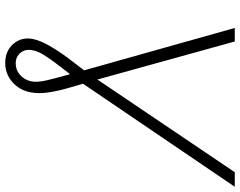

<svg xmlns="http://www.w3.org/2000/svg" viewBox="-114 -626 939 752"><g transform="rotate(90 356.0 -250.5)"><path d="M227 199Q180 199 152.5 167.5Q125 136 133 92Q139 62 160 25.5Q181 -11 207.5 -46.5Q234 -82 256 -110L90 -700H143L292 -162L655 -700H712L308 -105Q309 -104 309 -104Q318 -74 328 -38Q338 -2 343 34Q348 70 342 100Q334 143 302 171Q270 199 227 199ZM271 -55Q252 -30 231.5 -3.5Q211 23 195.5 48Q180 73 177 94Q172 121 187.5 139.5Q203 158 229 158Q255 158 274 141Q293 124 299 98Q304 74 294.5 34Q285 -6 271 -55Z"/></g></svg>

Font: Montserrat Light
Style: Italic
Weight: 300
Italic angle: -11.3°
Designer: Julieta Ulanovsky
Foundry: Julieta Ulanovsky
Version: Version 9.000; ttfautohint (v1.8.4.7-5d5b)